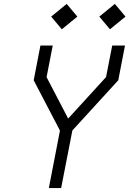

<svg xmlns="http://www.w3.org/2000/svg" viewBox="-20 -963 662 983"><path d="M287 -294.5 230 0H293L350.5 -295L585.5 -552L620 -730H554.5L523 -568.5L329 -356L218.5 -568L250 -730H187L152.5 -552ZM242 -878 296.5 -813 376 -878 321.5 -943ZM488.5 -878 543 -813 622.5 -878 568 -943Z"/></svg>

Font: Monaspace Krypton ExtraLight
Style: Italic
Weight: 200
Italic angle: -11°
Designer: Riley Cran & the Lettermatic Team
Foundry: Lettermatic
Version: Version 1.101 (Monaspace Krypton)